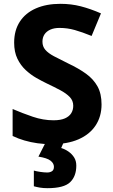

<svg xmlns="http://www.w3.org/2000/svg" viewBox="-20 -744 591 1004"><path d="M511 -198Q511 -135 480 -88Q449 -41 390.5 -15.5Q332 10 248 10Q211 10 175.5 5Q140 0 107.5 -9.5Q75 -19 46 -33V-174Q97 -152 151.5 -133.5Q206 -115 260 -115Q297 -115 319.5 -125Q342 -135 352.5 -152Q363 -169 363 -191Q363 -218 344.5 -237Q326 -256 295 -272.5Q264 -289 224 -308Q199 -320 170 -336.5Q141 -353 114.5 -377.5Q88 -402 71 -437Q54 -472 54 -521Q54 -585 83.5 -630.5Q113 -676 167.5 -700Q222 -724 296 -724Q352 -724 402.5 -711Q453 -698 508 -674L459 -556Q410 -576 371 -587Q332 -598 291 -598Q263 -598 243 -589Q223 -580 212.5 -564Q202 -548 202 -526Q202 -501 217 -483.5Q232 -466 262 -450Q292 -434 337 -412Q392 -386 430.5 -358Q469 -330 490 -292Q511 -254 511 -198ZM379 122Q379 178 346.5 209Q314 240 228 240Q206 240 188.5 237Q171 234 157 230V148Q171 152 191.5 155Q212 158 227 158Q241 158 251.5 151.5Q262 145 262 128Q262 110 244 96Q226 82 181 75L219 0H313L300 30Q320 36 338 48.5Q356 61 367.5 79Q379 97 379 122Z"/></svg>

Font: Noto Sans Devanagari
Style: Regular
Weight: 400
Designer: Jelle Bosma - Monotype Design Team
Foundry: Monotype Imaging Inc.
Version: Version 2.003